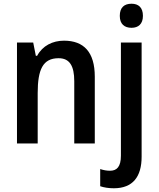

<svg xmlns="http://www.w3.org/2000/svg" viewBox="-20 -769 850 1029"><path d="M622 -684C622 -640 647 -620 685 -620C721 -620 746 -640 746 -684C746 -729 722 -749 685 -749C646 -749 622 -729 622 -684ZM323 -551C262 -551 208 -524 179 -470H172L158 -541H71V0H182V-270C182 -397 210 -457 294 -457C353 -457 378 -416 378 -334V0H488V-358C488 -490 429 -551 323 -551ZM590 240C692 240 739 178 739 71V-541H628V65C628 125 606 146 570 146C551 146 535 143 517 137V229C537 236 563 240 590 240Z"/></svg>

Font: Noto Sans UI SemiCondensed Medium
Style: Regular
Weight: 500
Width: 4
Designer: Monotype Design Team
Foundry: Monotype Imaging Inc.
Version: Version 1.901